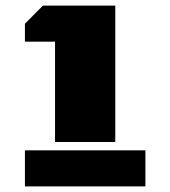

<svg xmlns="http://www.w3.org/2000/svg" viewBox="-20 -668 610 688"><path d="M177.2 -159.2V-518.6H69.3V-583L133.8 -647.9H393.1V-159.2ZM69.3 0V-129.4H501V0Z"/></svg>

Font: Black Ops One
Style: Regular
Weight: 400
Designer: James Grieshaber, Eben Sorkin
Foundry: Sorkin Type Co.
Version: Version 1.004; ttfautohint (v1.8.4.7-5d5b)